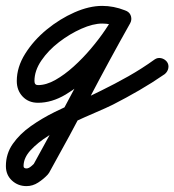

<svg xmlns="http://www.w3.org/2000/svg" viewBox="-74 -304 592 652"><path d="M350 -269Q361 -265 366 -253.5Q371 -242 367 -230Q363 -219 351.5 -214Q340 -209 328 -213Q301 -224 273 -224Q242 -224 202.5 -206.5Q163 -189 126.5 -161Q90 -133 66.5 -98.5Q43 -64 43 -29Q43 -15 55 -15Q83 -15 114 -32.5Q145 -50 176 -78Q207 -106 234.5 -138.5Q262 -171 283 -202Q304 -233 316 -254Q321 -265 333 -268.5Q345 -272 356 -266Q367 -261 370.5 -249Q374 -237 368 -226Q349 -189 315.5 -143Q282 -97 239 -54Q196 -11 149 17Q102 45 55 45Q23 45 3 24Q-17 3 -17 -29Q-17 -76 11.5 -121.5Q40 -167 84.5 -203.5Q129 -240 179 -262Q229 -284 273 -284Q312 -284 350 -269Q350 -269 350 -269Q350 -269 350 -269ZM316 -255Q322 -266 334 -269Q346 -272 357 -266Q368 -260 371 -248Q374 -236 368 -225Q297 -99 230 29Q163 157 92 284Q92 284 90 286Q88 289 88 289Q74 304 55.5 316Q37 328 16 328Q-13 328 -33.5 309Q-54 290 -54 260Q-54 218 -30.5 184.5Q-7 151 30.5 124.5Q68 98 111.5 76.5Q155 55 196.5 37.5Q238 20 269 4Q316 -19 362 -45Q408 -71 451 -102Q461 -109 473 -106.5Q485 -104 493 -94Q500 -84 497.5 -72Q495 -60 485 -52Q443 -23 399 2.5Q355 28 310 51Q288 62 250.5 78Q213 94 171 113.5Q129 133 91.5 156.5Q54 180 30 206Q6 232 6 260Q6 268 16 268Q23 268 31.5 261Q40 254 44 249Q44 249 42 252Q40 255 40 254Q110 128 177.5 -0.5Q245 -129 316 -255Q316 -255 316 -255Q316 -255 316 -255Z"/></svg>

Font: FRB American Cursive Guidelines
Style: Bold Italic
Weight: 700
Italic angle: -25°
Version: Version 2.0;Modular Font Editor K font №1